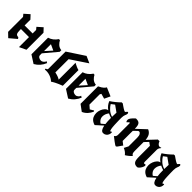

<svg xmlns="http://www.w3.org/2000/svg" viewBox="293 -2155 3531 3531"><g transform="rotate(45 2058.5 -389.5)"><path d="M211.9 -256.8Q211.4 -195.3 226.1 -169.7Q240.7 -144 283.2 -144L303.2 -117.2L165 0L81.1 -81.1V-469.2L43.9 -514.2L144 -603L212.9 -528.8L212.4 -378.9H420.9V-469.2L383.8 -514.2L483.9 -603L553.2 -528.8V-86.9L420.9 -23.9V-284.2H211.9Z M676.8 -91.8V-523.9Q776.4 -554.2 837.9 -648.9L865.2 -645Q873.5 -627 886.5 -609.4Q899.4 -591.8 917.5 -575Q935.5 -558.1 960.2 -546.9Q984.9 -535.6 1012.2 -534.2V-492.2L798.8 -239.3V-192.9Q798.8 -165 824.7 -148.4Q850.6 -131.8 881.8 -132.8Q910.2 -133.3 936 -156.5Q961.9 -179.7 961.9 -200.2L995.1 -182.1Q944.8 -57.6 831.1 6.8ZM798.8 -297.9 913.1 -424.8 798.8 -477.1Z M1085.4 -571.8 1414.6 -788.1 1547.9 -728 1223.6 -512.2 1223.1 -167.5Q1314 -148.4 1360.4 -116.7L1360.8 -556.2Q1370.1 -550.8 1385.3 -542.2Q1400.4 -533.7 1436 -517.8Q1471.7 -502 1493.7 -498.5V-90.8Q1453.6 -75.7 1421.6 -62Q1389.6 -48.3 1366.7 -36.6Q1343.8 -24.9 1331.8 -18.3Q1319.8 -11.7 1304 -1.7Q1288.1 8.3 1286.6 9.3Q1245.6 -32.2 1181.9 -54Q1118.2 -75.7 1048.8 -67.9V-93.8Q1067.4 -93.8 1076.4 -103.3Q1085.4 -112.8 1085.4 -123.5Z M1575.2 -91.8V-523.9Q1674.8 -554.2 1736.3 -648.9L1763.7 -645Q1772 -627 1784.9 -609.4Q1797.9 -591.8 1815.9 -575Q1834 -558.1 1858.6 -546.9Q1883.3 -535.6 1910.6 -534.2V-492.2L1697.3 -239.3V-192.9Q1697.3 -165 1723.1 -148.4Q1749 -131.8 1780.3 -132.8Q1808.6 -133.3 1834.5 -156.5Q1860.4 -179.7 1860.4 -200.2L1893.6 -182.1Q1843.3 -57.6 1729.5 6.8ZM1697.3 -297.9 1811.5 -424.8 1697.3 -477.1Z M1959 -86.9V-541Q1991.7 -556.6 2016.4 -572.3Q2041 -587.9 2053.5 -600.1Q2065.9 -612.3 2073.2 -621.6Q2080.6 -630.9 2083.7 -637.2Q2086.9 -643.6 2087.9 -644L2252.9 -573.2L2199.2 -460L2101.1 -487.8L2085 -460.9V-191.9L2151.9 -133.8L2222.2 -176.8L2233.9 -159.2Q2220.7 -128.4 2203.9 -102.5Q2187 -76.7 2171.6 -60.8Q2156.2 -44.9 2140.1 -32.2Q2124 -19.5 2112.8 -13.7Q2101.6 -7.8 2092 -3.2Q2082.5 1.5 2081.1 2.9Z M2403.8 -362.8Q2327.1 -417.5 2297.9 -497.1Q2341.3 -523.9 2392.1 -565.4Q2442.9 -606.9 2474.6 -641.1H2503.4Q2507.8 -637.7 2515.6 -632.3Q2523.4 -627 2543.9 -612.8Q2564.5 -598.6 2581.3 -587.9Q2598.1 -577.1 2615.2 -568.4Q2632.3 -559.6 2638.7 -559.6Q2646.5 -559.6 2659.7 -578.1Q2672.9 -596.7 2681.2 -596.7Q2689.5 -596.7 2694.8 -588.6Q2700.2 -580.6 2700.2 -570.8Q2700.2 -557.1 2695.8 -543.5Q2691.4 -529.8 2685.8 -519Q2680.2 -508.3 2675.8 -486.1Q2671.4 -463.9 2671.4 -434.6Q2671.4 -397 2672.1 -360.4Q2672.9 -323.7 2675.5 -260.3Q2678.2 -196.8 2686 -157Q2693.8 -117.2 2705.6 -116.2Q2710.4 -116.2 2718.3 -123.3Q2726.1 -130.4 2729.5 -130.4Q2737.8 -130.4 2737.8 -111.8Q2737.8 -85 2727.3 -60.1Q2716.8 -35.2 2692.1 -16.8Q2667.5 1.5 2633.3 1.5Q2572.3 1.5 2550.8 -112.8L2418.5 6.8Q2380.4 -4.4 2356.9 -20.5Q2282.7 -70.3 2282.7 -173.8Q2282.7 -214.8 2299.1 -257.8Q2315.4 -300.8 2344 -331.1Q2372.6 -361.3 2403.8 -362.8ZM2454.1 -332.5Q2407.2 -272.9 2407.2 -208Q2407.2 -168 2428.2 -136.5Q2449.2 -105 2478.5 -89.8L2545.4 -147Q2537.6 -207.5 2537.6 -299.8Q2496.6 -311 2454.1 -332.5ZM2354 -476.1Q2378.9 -432.6 2424.3 -390.9Q2469.7 -349.1 2537.6 -326.7Q2538.1 -377 2541.5 -439L2419.4 -525.9Z M3605.5 -124Q3603.5 -99.6 3587.6 -69.6Q3571.8 -39.6 3551.3 -19.3Q3530.8 1 3517.1 1Q3488.8 1 3470.2 -4.9Q3451.7 -10.7 3436.5 -26.6Q3421.4 -42.5 3414.3 -73.2Q3407.2 -104 3407.2 -151.9V-442.9L3348.1 -484.9L3276.4 -409.2V-226.1Q3276.4 -197.3 3276.6 -183.1Q3276.9 -168.9 3278.1 -152.3Q3279.3 -135.7 3281.7 -128.9Q3284.2 -122.1 3289.1 -113.5Q3293.9 -105 3300.3 -100.3Q3306.6 -95.7 3317.4 -89.8Q3297.9 -64.9 3264.6 -38.1Q3231.4 -11.2 3203.1 4.9Q3162.6 -48.8 3095.2 -76.2L3137.2 -158.2V-382.8Q3137.2 -438.5 3119.9 -463.9Q3102.5 -489.3 3083 -489.3Q3066.4 -489.3 3057.1 -480Q3021.5 -444.8 2990.2 -414.1Q2990.2 -397.5 2989.3 -352.5V-151.9L3058.1 -98.1Q3046.4 -87.9 3028.8 -60.1Q3011.2 -32.2 2995.4 -12.2Q2979.5 7.8 2966.3 7.8Q2957 7.8 2893.8 -38.8Q2830.6 -85.4 2811 -103L2814 -105Q2817.4 -106.9 2819.6 -108.4Q2821.8 -109.9 2825.9 -113.5Q2830.1 -117.2 2832.8 -120.6Q2835.4 -124 2839.1 -129.6Q2842.8 -135.3 2845 -141.4Q2847.2 -147.5 2848.6 -155.5Q2850.1 -163.6 2850.1 -172.9V-469.2Q2850.1 -482.4 2842.3 -482.4Q2835.4 -482.4 2825 -473.1Q2814.5 -463.9 2806.4 -454.3Q2798.3 -444.8 2797.4 -444.8Q2791 -444.8 2784.7 -458.7Q2778.3 -472.7 2778.3 -489.7Q2778.3 -499 2781 -508.5Q2783.7 -518.1 2790.8 -528.8Q2797.9 -539.6 2803 -547.4Q2808.1 -555.2 2819.6 -567.1Q2831.1 -579.1 2835.9 -584.2Q2840.8 -589.4 2854.2 -602.1Q2867.7 -614.7 2870.1 -617.2Q2906.7 -617.2 2928.5 -611.1Q2950.2 -605 2964.4 -587.4Q2978.5 -569.8 2983.9 -542.2Q2989.3 -514.6 2990.2 -467.8Q3054.7 -527.3 3168.5 -634.8Q3215.3 -616.2 3241.7 -577.1Q3268.1 -538.1 3274.4 -463.9L3429.2 -627.9H3472.2Q3473.6 -623 3476.8 -616Q3480 -608.9 3486.1 -597.4Q3492.2 -585.9 3501.2 -577.1Q3510.3 -568.4 3521.2 -561.8Q3532.2 -555.2 3547.1 -556.2Q3562 -557.1 3578.1 -566.9L3582.5 -556.2Q3569.8 -545.4 3559.1 -525.9Q3548.3 -506.3 3548.3 -482.9V-171.9Q3548.3 -144.5 3559.3 -138.2Q3570.3 -131.8 3591.3 -144Q3593.8 -140.1 3599.1 -133.1Q3604.5 -126 3605.5 -124Z M3761.2 -362.8Q3684.6 -417.5 3655.3 -497.1Q3698.7 -523.9 3749.5 -565.4Q3800.3 -606.9 3832 -641.1H3860.8Q3865.2 -637.7 3873 -632.3Q3880.9 -627 3901.4 -612.8Q3921.9 -598.6 3938.7 -587.9Q3955.6 -577.1 3972.7 -568.4Q3989.7 -559.6 3996.1 -559.6Q4003.9 -559.6 4017.1 -578.1Q4030.3 -596.7 4038.6 -596.7Q4046.9 -596.7 4052.2 -588.6Q4057.6 -580.6 4057.6 -570.8Q4057.6 -557.1 4053.2 -543.5Q4048.8 -529.8 4043.2 -519Q4037.6 -508.3 4033.2 -486.1Q4028.8 -463.9 4028.8 -434.6Q4028.8 -397 4029.5 -360.4Q4030.3 -323.7 4033 -260.3Q4035.6 -196.8 4043.5 -157Q4051.3 -117.2 4063 -116.2Q4067.9 -116.2 4075.7 -123.3Q4083.5 -130.4 4086.9 -130.4Q4095.2 -130.4 4095.2 -111.8Q4095.2 -85 4084.7 -60.1Q4074.2 -35.2 4049.6 -16.8Q4024.9 1.5 3990.7 1.5Q3929.7 1.5 3908.2 -112.8L3775.9 6.8Q3737.8 -4.4 3714.4 -20.5Q3640.1 -70.3 3640.1 -173.8Q3640.1 -214.8 3656.5 -257.8Q3672.9 -300.8 3701.4 -331.1Q3730 -361.3 3761.2 -362.8ZM3811.5 -332.5Q3764.6 -272.9 3764.6 -208Q3764.6 -168 3785.6 -136.5Q3806.6 -105 3835.9 -89.8L3902.8 -147Q3895 -207.5 3895 -299.8Q3854 -311 3811.5 -332.5ZM3711.4 -476.1Q3736.3 -432.6 3781.7 -390.9Q3827.1 -349.1 3895 -326.7Q3895.5 -377 3898.9 -439L3776.9 -525.9Z"/></g></svg>

Font: KJV1611
Style: Regular
Weight: 400
Version: Version 3.6.1